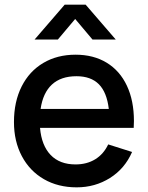

<svg xmlns="http://www.w3.org/2000/svg" viewBox="-20 -790 636 825"><path d="M303 -708.5 228.5 -620H128.5L258 -770H348L477.5 -620H377.5ZM152 -240.5Q158.5 -165 197.5 -124.2Q236.5 -83.5 304.5 -83.5Q353 -83.5 389 -105.5Q425 -127.5 445 -169.5L547.5 -137Q516.5 -65.5 452.5 -25.2Q388.5 15 309.5 15Q229.5 15 168.5 -20.2Q107.5 -55.5 73.8 -119.2Q40 -183 40 -265.5Q40 -353 73 -418.5Q106 -484 166 -519.5Q226 -555 304.5 -555Q382 -555 438.5 -520.5Q495 -486 525.2 -421.8Q555.5 -357.5 555.5 -270Q555.5 -260.5 554.5 -240.5ZM154.5 -322H447.5Q439 -393.5 404.8 -428Q370.5 -462.5 308.5 -462.5Q242 -462.5 203.2 -426.8Q164.5 -391 154.5 -322Z"/></svg>

Font: Manrope KiralyPet SmBd KiralyPet
Style: Regular
Weight: 600
Designer: Mikhail Sharanda
Foundry: Mikhail Sharanda
Version: Version 4.502